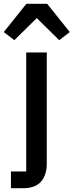

<svg xmlns="http://www.w3.org/2000/svg" viewBox="-61 -798 390 1018"><path d="M-3 111H78V-520H187V70Q187 130 156.5 165Q126 200 60 200H-3ZM189 -778 309 -628 253 -585 134 -702 15 -585 -41 -628 79 -778Z"/></svg>

Font: IBM-Poppins
Style: Poppins-Medium
Weight: 500
Designer: Mike Abbink, Paul van der Laan, Pieter van Rosmalen, Ben Mitchell, Mark Frömberg
Foundry: Bold Monday
Version: Version 1.1